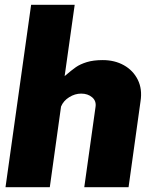

<svg xmlns="http://www.w3.org/2000/svg" viewBox="-20 -782 663 802"><path d="M110 -762H292L250 -464Q279 -489 297 -501.5Q315 -514 342.5 -522.5Q370 -531 409 -531Q459 -531 497.5 -509.5Q536 -488 555.5 -449Q575 -410 567 -359L517 0H332L379 -335Q383 -360 365 -375.5Q347 -391 319 -391Q293 -391 269 -376Q245 -361 235 -337L188 0H3Z"/></svg>

Font: Morrison ExtraBold
Style: Regular
Weight: 800
Designer: Pablo Impallari, Rodrigo Fuenzalida (Modified by Dan O. Williams)
Version: Version 0.03;June 6, 2019;FontCreator 11.5.0.2425 64-bit; tt